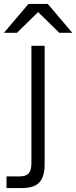

<svg xmlns="http://www.w3.org/2000/svg" viewBox="-93 -752 386 972"><path d="M17 200H-60V141H6Q40 141 53 124.5Q66 108 66 74V-520H133V81Q133 140 107.5 170Q82 200 17 200ZM273 -586H207L100 -691L-7 -586H-73L51 -732H149Z"/></svg>

Font: Aspekta 300
Style: Regular
Weight: 300
Designer: Ivo Dolenc
Version: Version 2.000